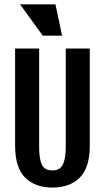

<svg xmlns="http://www.w3.org/2000/svg" viewBox="-20 -846 478 874"><path d="M158.2 -177.7Q158.2 -123 170.4 -96.7Q182.6 -70.3 218.8 -70.3Q252.9 -70.3 266.1 -97.2Q279.3 -124 279.3 -177.7V-625H388.7V-182.6Q388.7 -83 343.3 -37.6Q297.9 7.8 218.8 7.8Q139.6 7.8 94.2 -37.6Q48.8 -83 48.8 -182.6V-625H158.2ZM174.8 -683.6 71.3 -826.2H232.4L262.7 -683.6Z"/></svg>

Font: Sudo
Style: Bold
Weight: 700
Monospace: yes
Designer: Jens Kutilek
Foundry: Jens Kutilek
Version: Version 0.040